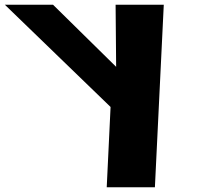

<svg xmlns="http://www.w3.org/2000/svg" viewBox="-283 -533 936 813"><path d="M206.5 -513 208.8 -250 -58.5 -513H-262.5L185.2 -80L168.9 260H372.9L410.5 -513Z"/></svg>

Font: Hussar
Style: BdOpOblFive
Weight: 700
Foundry: Cannot Into Space Fonts
Version: Version 2.00